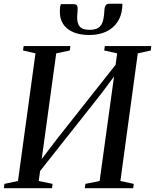

<svg xmlns="http://www.w3.org/2000/svg" viewBox="-28 -984 810 1004"><path d="M-7.5 0 -5 -22.5 66 -37.5 157.5 -705 92.5 -720 95.5 -743H340L337 -720L266 -705L184.5 -111.5L164.5 -119L274.5 -263L604 -680L571.5 -607.5L584.5 -705L517 -720L520 -743H763L760.5 -720L692.5 -705L601.5 -37.5L671.5 -22.5L668.5 0H415.5L418.5 -22.5L493 -37.5L573 -618L594.5 -619L500.5 -493L153.5 -54L187.5 -132L174.5 -37.5L247 -22.5L244 0ZM356 -962.5Q369.5 -962.5 374.2 -955.5Q379 -948.5 378 -934.5Q378 -925 376.8 -915Q375.5 -905 375.5 -897Q374.5 -863.5 388.5 -845.8Q402.5 -828 441 -828Q470 -828 486.2 -838.8Q502.5 -849.5 509.2 -871.2Q516 -893 517.5 -926Q518.5 -946 524.5 -955.2Q530.5 -964.5 543.5 -964.5H611.5Q612 -960.5 612 -955.5Q612 -950.5 611 -943Q607 -899.5 585.5 -867.8Q564 -836 527 -818.5Q490 -801 439 -801Q389 -801 354 -816.2Q319 -831.5 301.2 -860Q283.5 -888.5 285 -928.5Q285 -939.5 286.2 -947.2Q287.5 -955 290 -962.5Z"/></svg>

Font: Merriweather 120pt
Style: Italic
Weight: 400
Italic angle: -7.8°
Version: Version 2.101